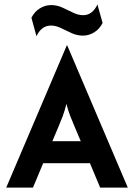

<svg xmlns="http://www.w3.org/2000/svg" viewBox="-20 -853 609 873"><path d="M8.3 0 284 -647.2H285.4L561.1 0H435.4L388.9 -111.1H176.4L129.9 0ZM218.1 -211.1H347.2L320.1 -275Q309 -300.7 299.7 -324.7Q290.3 -348.6 281.9 -380.6Q274.3 -349.3 265.3 -325Q256.2 -300.7 245.1 -275ZM145.8 -688.2 122.9 -772.2Q136.8 -800 161.1 -814.9Q185.4 -829.9 212.5 -829.9Q239.6 -829.9 264.2 -818.4Q288.9 -806.9 312.2 -795.5Q335.4 -784 358.3 -784Q379.9 -784 396.2 -796.9Q412.5 -809.7 422.9 -832.6L446.5 -748.6Q432.6 -720.8 408.3 -705.9Q384 -691 356.9 -691Q330.6 -691 305.6 -702.4Q280.6 -713.9 257.3 -725.3Q234 -736.8 211.1 -736.8Q189.6 -736.8 172.9 -724Q156.2 -711.1 145.8 -688.2Z"/></svg>

Font: Afacad Flux
Style: Bold
Weight: 700
Designer: Kristian Moeller
Foundry: Dicotype
Version: Version 1.100